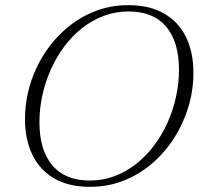

<svg xmlns="http://www.w3.org/2000/svg" viewBox="-20 -715 777 745"><path d="M133 -240.5Q133 -133 182.8 -73.8Q232.5 -14.5 329 -14.5Q380 -14.5 425.2 -31.8Q470.5 -49 509 -79.5Q547.5 -110 578.2 -151Q609 -192 630.5 -240.2Q652 -288.5 663.2 -340.5Q674.5 -392.5 674.5 -444.5Q674.5 -552 625 -611.2Q575.5 -670.5 478.5 -670.5Q427.5 -670.5 382 -653.2Q336.5 -636 298 -605.5Q259.5 -575 229 -534Q198.5 -493 177 -444.8Q155.5 -396.5 144.2 -344.5Q133 -292.5 133 -240.5ZM730.5 -432.5Q730.5 -365 711 -300.2Q691.5 -235.5 655.8 -179.5Q620 -123.5 570.2 -80.8Q520.5 -38 459.5 -14Q398.5 10 329 10Q246.5 10 190.2 -22.8Q134 -55.5 105.5 -114.8Q77 -174 77 -252.5Q77 -320 96.2 -384.8Q115.5 -449.5 151.5 -505.5Q187.5 -561.5 237 -604.2Q286.5 -647 347.5 -671Q408.5 -695 478 -695Q561 -695 617.2 -662.2Q673.5 -629.5 702 -570.5Q730.5 -511.5 730.5 -432.5Z"/></svg>

Font: Newsreader 36pt Light
Style: Italic
Weight: 300
Italic angle: -17°
Designer: Hugues Gentile
Foundry: Production Type
Version: Version 1.003